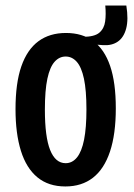

<svg xmlns="http://www.w3.org/2000/svg" viewBox="-20 -660 485 693"><path d="M352 -497 276 -503 278 -527Q321 -527 338.5 -542Q356 -557 359.5 -582.5Q363 -608 360 -640H436Q444 -590 435.5 -557.5Q427 -525 405.5 -510Q384 -495 352 -497ZM216 13Q155 13 115 -20Q75 -53 55.5 -115.5Q36 -178 36 -266Q36 -360 57 -420.5Q78 -481 118.5 -511Q159 -541 218 -541Q277 -541 317 -511.5Q357 -482 377.5 -422Q398 -362 398 -269Q398 -176 377 -113Q356 -50 315.5 -18.5Q275 13 216 13ZM217 -71Q241 -71 258 -92Q275 -113 283.5 -156Q292 -199 292 -265Q292 -334 283 -376Q274 -418 257 -437Q240 -456 217 -456Q194 -456 177 -437Q160 -418 151 -376Q142 -334 142 -264Q142 -166 161 -118.5Q180 -71 217 -71Z"/></svg>

Font: Bricolage Grotesque 24pt Condensed Medium
Style: Regular
Weight: 500
Width: 3
Designer: Mathieu Triay
Foundry: Atelier Triay
Version: Version 1.001;gftools[0.9.33.dev8+g029e19f]